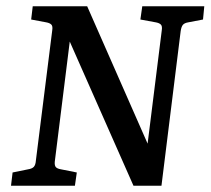

<svg xmlns="http://www.w3.org/2000/svg" viewBox="-20 -590 669 610"><path d="M15 0 20 -42 69 -52Q82 -54 87.5 -60Q93 -66 94 -80L146 -494Q148 -507 143 -512Q138 -517 127 -519L79 -528L84 -570H257L462 -104L445 -102L494 -494Q496 -507 491 -512Q486 -517 475 -519L426 -528L432 -570H629L625 -528L578 -519Q566 -517 561 -511Q556 -505 554 -491L493 0H404L187 -491L206 -493L154 -76Q153 -64 157.5 -59Q162 -54 174 -52L224 -42L218 0Z"/></svg>

Font: Rasa Medium
Style: Italic
Weight: 500
Italic angle: -7.10001°
Designer: Anna Giedrys (Yrsa+Rasa design), David Brezina (Yrsa art-direction, Rasa art-direction, design)
Foundry: Rosetta Type Foundry
Version: Version 2.004